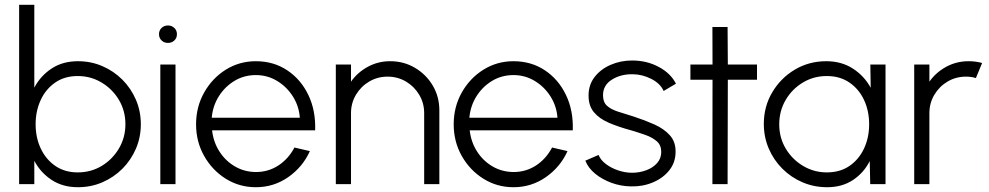

<svg xmlns="http://www.w3.org/2000/svg" viewBox="-20 -770 4138 803"><path d="M306 -514Q360.5 -514 408 -493.5Q455.5 -473 491.8 -436.8Q528 -400.5 548.5 -352.8Q569 -305 569 -250.5Q569 -196 548.5 -148.2Q528 -100.5 491.8 -64.2Q455.5 -28 408 -7.5Q360.5 13 306 13Q242.5 13 196 -17.5Q149.5 -48 123.5 -97.5V0H60V-750H123.5V-403.5Q149.5 -453 196 -483.5Q242.5 -514 306 -514ZM305 -49Q360.5 -49 405.5 -76.2Q450.5 -103.5 477.5 -149.2Q504.5 -195 504.5 -250.5Q504.5 -307 477 -352.8Q449.5 -398.5 404.2 -425.2Q359 -452 305 -452Q250 -452 210.5 -424.5Q171 -397 150 -351.2Q129 -305.5 129 -250.5Q129 -194.5 150.5 -148.8Q172 -103 211.5 -76Q251 -49 305 -49Z M650.5 -500H714V0H650.5ZM682.5 -590.5Q666.5 -590.5 655.8 -600.8Q645 -611 645 -627Q645 -643 655.8 -653.2Q666.5 -663.5 682.5 -663.5Q698 -663.5 709 -653.2Q720 -643 720 -627Q720 -611 709.2 -600.8Q698.5 -590.5 682.5 -590.5Z M1050 13Q981 13 924.2 -22.5Q867.5 -58 833.8 -117.8Q800 -177.5 800 -250Q800 -323 833.8 -383Q867.5 -443 924.2 -478.5Q981 -514 1050 -514Q1124 -514 1181 -476.2Q1238 -438.5 1269.5 -373Q1301 -307.5 1298 -225H867Q872.5 -175.5 898 -136Q923.5 -96.5 962.8 -73.8Q1002 -51 1050 -50.5Q1102 -50.5 1144 -77.8Q1186 -105 1211.5 -153L1276 -138Q1246 -71.5 1185.5 -29.2Q1125 13 1050 13ZM865.5 -277.5H1234Q1230.5 -326 1205 -366.5Q1179.5 -407 1139 -431.5Q1098.5 -456 1050 -456Q1001 -456 961 -432Q921 -408 895.5 -367.8Q870 -327.5 865.5 -277.5Z M1817.5 -308.5V0H1754V-297Q1754 -339 1733.2 -373.8Q1712.5 -408.5 1677.8 -429Q1643 -449.5 1601 -449.5Q1559 -449.5 1524.2 -429Q1489.5 -408.5 1468.8 -373.8Q1448 -339 1448 -297V0H1384.5V-500H1448V-428.5Q1475 -467 1518 -490.5Q1561 -514 1612 -514Q1669 -514 1715.8 -486.2Q1762.5 -458.5 1790 -412Q1817.5 -365.5 1817.5 -308.5Z M2127.5 13Q2058.5 13 2001.8 -22.5Q1945 -58 1911.2 -117.8Q1877.5 -177.5 1877.5 -250Q1877.5 -323 1911.2 -383Q1945 -443 2001.8 -478.5Q2058.5 -514 2127.5 -514Q2201.5 -514 2258.5 -476.2Q2315.5 -438.5 2347 -373Q2378.5 -307.5 2375.5 -225H1944.5Q1950 -175.5 1975.5 -136Q2001 -96.5 2040.2 -73.8Q2079.5 -51 2127.5 -50.5Q2179.5 -50.5 2221.5 -77.8Q2263.5 -105 2289 -153L2353.5 -138Q2323.5 -71.5 2263 -29.2Q2202.5 13 2127.5 13ZM1943 -277.5H2311.5Q2308 -326 2282.5 -366.5Q2257 -407 2216.5 -431.5Q2176 -456 2127.5 -456Q2078.5 -456 2038.5 -432Q1998.5 -408 1973 -367.8Q1947.5 -327.5 1943 -277.5Z M2618.5 9.5Q2577 9 2537.8 -5.2Q2498.5 -19.5 2469.2 -43.5Q2440 -67.5 2428 -98L2483.5 -122Q2491.5 -101 2514 -84Q2536.5 -67 2565.8 -57.2Q2595 -47.5 2623.5 -47.5Q2655 -47.5 2683 -58Q2711 -68.5 2728.2 -88Q2745.5 -107.5 2745.5 -134.5Q2745.5 -163 2726.8 -179.2Q2708 -195.5 2679.5 -205.5Q2651 -215.5 2621 -224.5Q2567 -239 2526.5 -256.5Q2486 -274 2463.8 -300.8Q2441.5 -327.5 2441.5 -370.5Q2441.5 -415.5 2467 -448.2Q2492.5 -481 2534.2 -499Q2576 -517 2623.5 -517Q2685 -517 2735 -490.2Q2785 -463.5 2807 -420L2755.5 -389.5Q2741.5 -421 2704 -440Q2666.5 -459 2627 -459.5Q2577 -460.5 2539.5 -437.2Q2502 -414 2502 -371.5Q2502 -342.5 2518.8 -327.5Q2535.5 -312.5 2564.5 -303.2Q2593.5 -294 2630.5 -282.5Q2676.5 -267.5 2716.8 -249.5Q2757 -231.5 2781.5 -204.2Q2806 -177 2805.5 -135.5Q2805.5 -90.5 2779 -57.5Q2752.5 -24.5 2709.8 -6.8Q2667 11 2618.5 9.5Z M3146 -436.5H3024L3023 0H2959.5L2960 -436.5H2867.5V-500H2960L2959.5 -657H3023L3024 -500H3146Z M3620 -500H3683.5V0H3619.5L3617.5 -96.5Q3593 -47.5 3547.5 -17.2Q3502 13 3439.5 13Q3384.5 13 3336.5 -7.5Q3288.5 -28 3252 -64.5Q3215.5 -101 3195 -149Q3174.5 -197 3174.5 -252Q3174.5 -324.5 3209.8 -384Q3245 -443.5 3304.2 -478.8Q3363.5 -514 3435.5 -514Q3499.5 -514 3547 -483.2Q3594.5 -452.5 3621.5 -403ZM3438 -49Q3493.5 -49 3533 -76.2Q3572.5 -103.5 3593.8 -149.2Q3615 -195 3615 -250Q3615 -306.5 3593.5 -352.2Q3572 -398 3532.2 -425Q3492.5 -452 3438 -452Q3383 -452 3337.8 -424.8Q3292.5 -397.5 3265.8 -351.8Q3239 -306 3239 -250Q3239 -193.5 3266.5 -148Q3294 -102.5 3339.2 -75.8Q3384.5 -49 3438 -49Z M3803.5 0V-500H3867V-428.5Q3894 -467 3937 -490.5Q3980 -514 4031 -514Q4061 -514 4087.5 -506.5L4061.5 -443.5Q4042.5 -449.5 4020 -449.5Q3978 -449.5 3943.2 -429Q3908.5 -408.5 3887.8 -373.8Q3867 -339 3867 -297V0Z"/></svg>

Font: Urbanist Light
Style: Regular
Weight: 300
Designer: Corey Hu
Foundry: Corey Hu
Version: Version 1.330; ttfautohint (v1.8.4.7-5d5b)